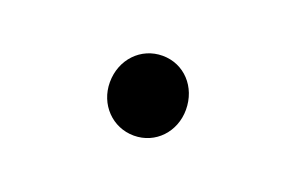

<svg xmlns="http://www.w3.org/2000/svg" viewBox="-41 -589 673 434"><g transform="rotate(20 296.0 -372.0)"><path d="M294 -276C346 -276 385 -318 385 -371C385 -426 346 -468 294 -468C242 -468 202 -426 202 -371C202 -318 242 -276 294 -276Z"/></g></svg>

Font: Noto Sans Japanese Bold
Style: Bold
Weight: 700
Designer: Ryoko NISHIZUKA (kana & ideographs); Paul D. Hunt (Latin, Greek & Cyrillic); Wenlong ZHANG (bopomofo); Sandoll Communica
Foundry: Adobe Systems Incorporated
Version: Version 1.000;PS 1;hotconv 1.0.78;makeotf.lib2.5.61930